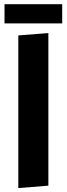

<svg xmlns="http://www.w3.org/2000/svg" viewBox="-20 -911 325 936"><path d="M69.3 -738.3 215.8 -750V-5.9L69.3 5.9ZM2 -890.6H283.2V-796.9H2Z"/></svg>

Font: Francois One
Style: Regular
Weight: 400
Designer: Vernon Adams
Foundry: vernon adams
Version: Version 1.000